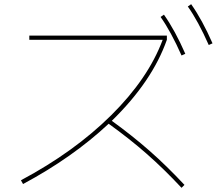

<svg xmlns="http://www.w3.org/2000/svg" viewBox="-20 -875 1040 917"><path d="M757 -685H120V-705H777V-685Q707 -486 514 -298Q612 -227 694.5 -154.5Q777 -82 861 8L847 22Q763 -68 681 -140Q599 -212 499 -284Q327 -123 90 4L80 -14Q335 -150 511.5 -325Q688 -500 757 -685ZM763 -805Q816 -730 865 -618L847 -610Q796 -725 747 -794ZM893 -855Q946 -780 995 -668L977 -660Q926 -775 877 -844Z"/></svg>

Font: Enso Thin
Style: Regular
Weight: 100
Designer: Coji Morishita
Foundry: UNDERFOREST DESIGN
Version: Version 1.000